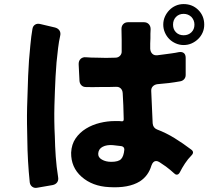

<svg xmlns="http://www.w3.org/2000/svg" viewBox="-20 -890 1040 942"><path d="M881 -669Q861 -669 842.5 -677Q824 -685 810.5 -698.5Q797 -712 789 -730.5Q781 -749 781 -769Q781 -790 789 -808Q797 -826 810.5 -840Q824 -854 842 -862Q860 -870 881 -870Q924 -870 953 -841Q982 -812 982 -769Q982 -748 974 -730Q966 -712 952 -698.5Q938 -685 920 -677Q902 -669 881 -669ZM881 -717Q904 -717 919 -731.5Q934 -746 934 -769Q934 -791 919 -807Q903 -822 881 -822Q858 -822 843.5 -807Q829 -792 829 -769Q829 -746 843.5 -731.5Q858 -717 881 -717ZM515 28Q433 24 380 -23Q328 -69 329 -141Q331 -182 351 -211Q371 -240 402 -259Q433 -278 470 -287Q507 -296 542 -296H565L576 -295Q587 -293 587 -305L585 -374L582 -433Q581 -448 572 -456.5Q563 -465 548 -464Q528 -463 508 -463Q488 -463 468 -463Q432 -462 401 -463Q388 -463 379.5 -471.5Q371 -480 370 -493L366 -573Q365 -591 375.5 -601Q386 -611 403 -609Q415 -608 428.5 -607.5Q442 -607 457 -607Q499 -605 546 -607Q560 -607 569 -616.5Q578 -626 577 -640V-694L576 -748Q576 -763 585 -772Q594 -781 609 -781H686Q701 -781 710 -771.5Q719 -762 719 -747Q718 -736 718 -724.5Q718 -713 718 -702Q717 -689 717 -676.5Q717 -664 717 -651Q718 -635 727.5 -626Q737 -617 753 -619Q771 -621 787.5 -623.5Q804 -626 821 -628Q843 -631 856 -634Q872 -637 881.5 -630Q891 -623 891 -606V-522Q891 -510 883.5 -501.5Q876 -493 864 -491Q836 -486 808 -482.5Q780 -479 752 -477Q738 -475 729.5 -466Q721 -457 722 -443L729 -285Q731 -263 750 -255Q795 -238 837 -212Q879 -186 917 -157Q936 -144 919 -127Q902 -110 887.5 -88Q873 -66 862 -44Q856 -33 847 -33Q841 -33 835 -39Q825 -48 815 -56.5Q805 -65 794 -73Q786 -78 778.5 -83.5Q771 -89 763 -94Q754 -100 746 -100Q731 -100 723 -78Q708 -27 666 0Q611 34 515 28ZM126 5Q115 -100 114 -206Q113 -244 112.5 -283Q112 -322 113 -364Q115 -441 118 -517Q121 -593 129 -669Q131 -691 133.5 -710.5Q136 -730 139 -747Q141 -762 152 -769Q163 -776 178 -772L250 -755Q265 -751 272 -740Q279 -729 275 -713Q272 -700 269.5 -685.5Q267 -671 265 -654Q256 -584 252.5 -513.5Q249 -443 247 -372Q246 -333 246.5 -295.5Q247 -258 249 -221Q250 -171 253.5 -121.5Q257 -72 265 -22Q268 -6 260.5 4.5Q253 15 238 18L163 31Q149 34 138.5 26.5Q128 19 126 5ZM526 -96Q561 -96 574 -109.5Q587 -123 590 -156Q590 -170 576 -173L533 -178Q503 -180 484 -170Q464 -160 462 -138Q460 -118 480 -107Q499 -96 526 -96Z"/></svg>

Font: Higure Gothic Black
Style: Regular
Weight: 900
Designer: Yoshimichi Ohira
Foundry: Positype
Version: Version 1.000